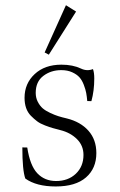

<svg xmlns="http://www.w3.org/2000/svg" viewBox="-20 -690 451 722"><path d="M163.6 -484.4 147.9 -492.7 228 -670.4 266.1 -646.5ZM189.5 11.2Q116.7 11.2 75.2 -18.6Q64 -49.8 64 -135.7L82.5 -135.3Q92.8 -67.4 120.4 -38.3Q147.9 -9.3 190.9 -9.3Q236.3 -9.3 265.1 -36.6Q293.9 -64 293.9 -107.4Q293.9 -142.6 269.3 -167Q244.6 -191.4 207 -200.7Q189.9 -205.1 178.7 -208.3Q167.5 -211.4 149.4 -218.3Q131.3 -225.1 119.6 -233.9Q107.9 -242.7 95.9 -254.9Q84 -267.1 78.1 -284.2Q72.3 -301.3 72.3 -322.3Q72.3 -376 110.4 -411.4Q148.4 -446.8 210.9 -446.8Q253.9 -446.8 284.7 -432.1Q307.1 -421.4 329.6 -430.2Q334.5 -417.5 334.5 -394.5Q334.5 -348.6 323.7 -309.6L308.1 -310.1Q306.6 -327.1 304.2 -340.3Q301.8 -353.5 295.2 -370.8Q288.6 -388.2 278.8 -399.2Q269 -410.2 251.5 -418.2Q233.9 -426.3 210.4 -426.3Q171.4 -426.3 142.8 -404.5Q114.3 -382.8 114.3 -340.8Q114.3 -322.3 122.1 -307.1Q129.9 -292 140.6 -282.7Q151.4 -273.4 168.7 -265.4Q186 -257.3 199.2 -253.2Q212.4 -249 231.4 -244.6Q282.7 -231.9 312.5 -198.5Q342.3 -165 342.3 -114.3Q342.3 -56.6 303.2 -22.7Q264.2 11.2 189.5 11.2Z"/></svg>

Font: Elstob ExtraLight
Style: Regular
Weight: 200
Designer: Peter S. Baker
Version: Version 1.015